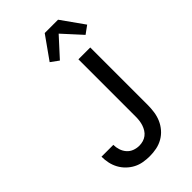

<svg xmlns="http://www.w3.org/2000/svg" viewBox="-275 -1000 1100 1100"><g transform="rotate(-45 275.0 -450.5)"><path d="M249 12Q223 12 197 7.5Q171 3 148 -9Q125 -21 106 -39.5Q87 -58 74.5 -81Q62 -104 56.5 -129.5Q51 -155 51 -181V-182H147V-181Q147 -161 153.5 -140.5Q160 -120 174 -104Q188 -88 208 -80.5Q228 -73 249 -73Q265 -73 280.5 -77.5Q296 -82 308.5 -91.5Q321 -101 329.5 -114.5Q338 -128 343 -143Q348 -158 350 -173.5Q352 -189 352 -205V-670H448V-205Q448 -177 444 -149Q440 -121 429 -95.5Q418 -70 399.5 -48.5Q381 -27 356.5 -13Q332 1 304.5 6.5Q277 12 249 12ZM272 -740 224 -775 322 -913H430L528 -775L480 -740L376 -854Z"/></g></svg>

Font: Lode Dark Term
Style: Bold
Weight: 700
Monospace: yes
Designer: Belleve Invis
Foundry: Belleve Invis
Version: Version 29.2.0